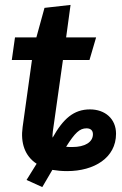

<svg xmlns="http://www.w3.org/2000/svg" viewBox="-20 -681 498 781"><path d="M346 -236C280 -236 237 -198 194 -121C193 -128 194 -137 195 -147L236 -437H344L371 -529H249L267 -661L161 -649L128 -529H41L28 -437H110L72 -164C63 -100 81 -46 129 -15L88 51L152 80L193 10C211 13 231 15 253 15C363 15 452 -39 452 -137C452 -198 407 -236 346 -236ZM275 -83C265 -83 257 -83 249 -84C285 -141 304 -159 332 -159C349 -159 358 -150 358 -135C358 -102 324 -83 275 -83Z"/></svg>

Font: Fira Sans Medium
Style: Italic
Weight: 500
Italic angle: -8°
Designer: bBox Type GmbH & Carrois Corporate GbR & Edenspiekermann AG
Foundry: bBox Type GmbH & Carrois Corporate GbR & Edenspiekermann AG
Version: Version 4.301;PS 004.301;hotconv 1.0.88;makeotf.lib2.5.64775